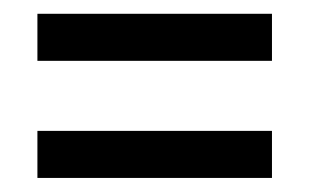

<svg xmlns="http://www.w3.org/2000/svg" viewBox="-20 -253 473 273"><path d="M33.2 -66.9H366.7V0H33.2ZM33.2 -233.4H366.7V-166.5H33.2Z"/></svg>

Font: Malkor
Style: Regular
Weight: 400
Version: Version 1.3